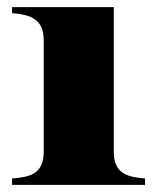

<svg xmlns="http://www.w3.org/2000/svg" viewBox="-20 -520 437 540"><path d="M14 -18V0H388V-18C344 -22 300 -28 300 -93V-500H14V-483C60 -479 103 -470 103 -407V-93C103 -28 60 -22 14 -18Z"/></svg>

Font: Sprat
Style: Bold
Weight: 700
Designer: Ethan Nakache
Foundry: Collletttivo
Version: Version 2.000;Glyphs 3.2 (3217)